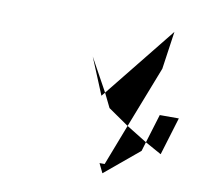

<svg xmlns="http://www.w3.org/2000/svg" viewBox="-62 -840 653 625"><g transform="rotate(10 264.5 -528.0)"><path d="M218 -650 268 -529 278 -541ZM278 -541 301 -494 369 -447 448 -650 466 -775ZM300 -312 315 -281 428 -375 437 -405 369 -447 317 -312ZM437 -405 491 -375 529 -500H466Z"/></g></svg>

Font: bitstorm
Style: sucnobl
Weight: 400
Version: Version 0.2